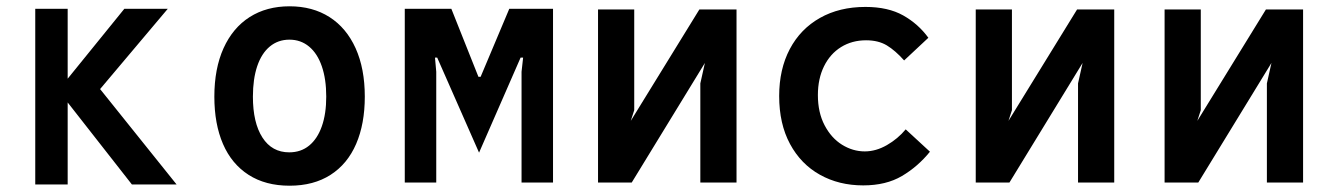

<svg xmlns="http://www.w3.org/2000/svg" viewBox="-20 -580 4240 610"><path d="M195 -254.5V6H92V-552H195V-330L375 -552H513L298 -297L541 6H399Z M661 -273Q661 -362 690.2 -426.8Q719.5 -491.5 773.2 -525.8Q827 -560 900 -560Q973 -560 1026.8 -525.8Q1080.5 -491.5 1109.8 -426.8Q1139 -362 1139 -273Q1139 -186.5 1111.5 -122.8Q1084 -59 1030.2 -24.5Q976.5 10 900 10Q823.5 10 769.8 -24.5Q716 -59 688.5 -122.5Q661 -186 661 -273ZM1016.5 -273Q1016.5 -328.5 1002.5 -369.2Q988.5 -410 962 -432Q935.5 -454 899.5 -454Q863.5 -454 837.2 -432.2Q811 -410.5 797.2 -369.8Q783.5 -329 783.5 -273Q783.5 -190 813.8 -143Q844 -96 899 -96Q936 -96 962.2 -117.5Q988.5 -139 1002.5 -178.8Q1016.5 -218.5 1016.5 -273Z M1266 -552H1414L1500 -336H1507L1598 -552H1737V0H1637V-352L1642 -397H1634L1502 -95L1369 -397H1362L1366 -352V0H1266Z M1880 -550H1995V-230L1984 -196L2202 -550H2320V0H2205V-315L2219.5 -380L1987 0H1880Z M2455.5 -275Q2455.5 -360 2489.2 -424Q2523 -488 2585 -523Q2647 -558 2729.5 -558Q2801.5 -558 2849.5 -531Q2897.5 -504 2929.5 -460L2852.5 -388Q2824.5 -419.5 2797.5 -435.8Q2770.5 -452 2731.5 -452Q2687 -452 2652.2 -430.5Q2617.5 -409 2598 -369.5Q2578.5 -330 2578.5 -278Q2578.5 -222.5 2599.8 -182Q2621 -141.5 2655.2 -120.2Q2689.5 -99 2727.5 -99Q2763 -99 2797.8 -119Q2832.5 -139 2857.5 -169L2934.5 -98Q2896 -50.5 2845.5 -20.8Q2795 9 2722.5 9Q2645.5 9 2585 -24.8Q2524.5 -58.5 2490 -122.5Q2455.5 -186.5 2455.5 -275Z M3080 -550H3195V-230L3184 -196L3402 -550H3520V0H3405V-315L3419.5 -380L3187 0H3080Z M3680 -550H3795V-230L3784 -196L4002 -550H4120V0H4005V-315L4019.5 -380L3787 0H3680Z"/></svg>

Font: JuliaMono
Style: Bold
Weight: 700
Monospace: yes
Designer: cormullion
Foundry: corm
Version: Version 0.055; ttfautohint (v1.8.4)